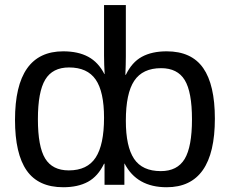

<svg xmlns="http://www.w3.org/2000/svg" viewBox="-20 -745 927 774"><path d="M846.2 -266.6Q846.2 9.8 651.9 9.8Q531.7 9.8 482.4 -85.4H481.4V0H401.4V-85H399.4Q375 -34.2 334.7 -12.2Q294.4 9.8 234.9 9.8Q134.8 9.8 87.6 -57.6Q40.5 -125 40.5 -261.7Q40.5 -538.1 234.9 -538.1Q294.9 -538.1 335.7 -516.1Q376.5 -494.1 400.9 -446.3H401.9Q400.9 -464.8 400.1 -483.4Q399.4 -502 399.4 -520.5V-724.6H487.3V-518.1Q487.3 -502.4 486.8 -483.6Q486.3 -464.8 485.4 -443.4H487.3Q511.7 -494.1 552 -516.1Q592.3 -538.1 651.9 -538.1Q752 -538.1 799.1 -470.7Q846.2 -403.3 846.2 -266.6ZM132.8 -264.6Q132.8 -153.8 162.1 -106Q191.4 -58.1 257.3 -58.1Q332 -58.1 365.7 -109.9Q399.4 -161.6 399.4 -270.5Q399.4 -375.5 365.7 -424.3Q332 -473.1 258.3 -473.1Q191.9 -473.1 162.4 -424.1Q132.8 -375 132.8 -264.6ZM753.9 -263.7Q753.9 -374.5 724.6 -422.4Q695.3 -470.2 629.4 -470.2Q555.2 -470.2 521.2 -419.4Q487.3 -368.7 487.3 -258.3Q487.3 -154.3 520.5 -104.7Q553.7 -55.2 628.4 -55.2Q694.8 -55.2 724.4 -104.2Q753.9 -153.3 753.9 -263.7Z"/></svg>

Font: Arimo
Style: Regular
Weight: 400
Designer: Steve Matteson
Foundry: Monotype Imaging Inc.
Version: Version 1.33